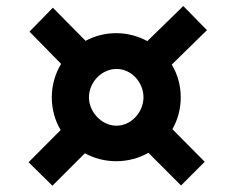

<svg xmlns="http://www.w3.org/2000/svg" viewBox="-20 -653 768 626"><path d="M73.2 -124 150.9 -47.4 256.8 -153.3C287.1 -136.7 321.8 -127.4 358.9 -127.4C397 -127.4 433.1 -137.2 463.9 -154.8L570.3 -48.3L647.5 -125.5L542 -231.9C559.6 -262.2 569.3 -297.9 569.3 -335.9C569.3 -375 558.6 -411.6 540 -442.4L654.8 -554.7L577.6 -633.3L460.4 -519C430.2 -535.2 395.5 -544.9 358.9 -544.9C322.3 -544.9 288.1 -535.6 258.3 -519.5L258.8 -520L152.3 -627.9L76.2 -549.8L179.2 -444.8C160.2 -413.1 148.9 -376 148.9 -335.9C148.9 -296.4 159.2 -260.3 177.7 -229ZM270 -335.9C270 -384.3 311 -428.2 359.9 -428.2C408.7 -428.2 447.8 -384.3 447.8 -335.9C447.8 -288.1 408.7 -243.2 359.9 -243.2C311 -243.2 270 -288.1 270 -335.9Z"/></svg>

Font: Merriweather
Style: Heavy
Weight: 900
Designer: Eben Sorkin ( eben@eyebytes.com )
Foundry: Sorkin Type Co.
Version: Version 1.003